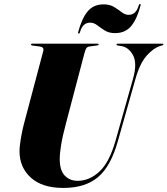

<svg xmlns="http://www.w3.org/2000/svg" viewBox="-20 -915 824 945"><path d="M548.5 -222 635 -528.5Q656 -603 635 -642.8Q614 -682.5 576 -688.5L560 -691Q553.5 -691.5 553.5 -696Q553.5 -700 560.5 -700H778.5Q784.5 -700 784.5 -696.5Q784.5 -693.5 778.5 -691.5L769.5 -689Q737.5 -680 703.2 -642.5Q669 -605 647 -527.5L560 -220Q525 -95.5 462 -42.8Q399 10 291.5 10Q188 10 132 -40.5Q76 -91 76 -171.5Q76 -185.5 79 -208.5Q82 -231.5 87 -257.2Q92 -283 97.5 -304L193 -664Q198 -683 176 -686L139 -691Q132.5 -692 132.5 -696Q132.5 -700 139.5 -700H459.5Q465.5 -700 465.5 -696.5Q465.5 -692 459 -691.5L419.5 -686Q410 -684.5 405 -677.5Q400 -670.5 394.5 -649L304.5 -307Q287.5 -243.5 280.8 -201.5Q274 -159.5 274 -132Q274 -77 298.5 -51Q323 -25 362.5 -25Q419.5 -25 468.8 -70Q518 -115 548.5 -222ZM546.5 -752Q516 -752 495.5 -765Q475 -778 458.5 -790.8Q442 -803.5 423.5 -803.5Q386.5 -803.5 373.5 -756Q372 -750 367.5 -750Q363 -750 364.5 -756Q382 -823 410.8 -858.2Q439.5 -893.5 490 -893.5Q520.5 -893.5 541.2 -880.8Q562 -868 578.8 -855Q595.5 -842 613.5 -842Q650 -842 663 -889Q664.5 -895 669 -895Q673.5 -895 672 -889Q655 -822.5 626 -787.2Q597 -752 546.5 -752Z"/></svg>

Font: Fraunces 144pt S000 Black
Style: Italic
Weight: 900
Italic angle: -16°
Version: Version 1.000; ttfautohint (v1.8.3)